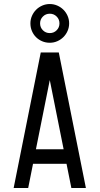

<svg xmlns="http://www.w3.org/2000/svg" viewBox="-20 -948 502 968"><path d="M48.8 0 185.5 -683.6H276.4L413.1 0H339.8L315.4 -122.1H146.5L122.1 0ZM328.6 -830.1Q328.6 -810.1 320.8 -792.2Q313 -774.4 299.8 -761.2Q286.6 -748 268.8 -740.2Q251 -732.4 231 -732.4Q210.4 -732.4 192.6 -740Q174.8 -747.6 161.6 -760.7Q148.4 -773.9 140.9 -791.7Q133.3 -809.6 133.3 -830.1Q133.3 -850.1 141.1 -867.9Q148.9 -885.7 162.1 -898.9Q175.3 -912.1 193.1 -919.9Q210.9 -927.7 231 -927.7Q251 -927.7 268.8 -919.9Q286.6 -912.1 299.8 -898.9Q313 -885.7 320.8 -867.9Q328.6 -850.1 328.6 -830.1ZM161.1 -195.3H300.8L231 -544.4ZM231 -878.9Q210.4 -878.9 196.3 -864.7Q182.1 -850.6 182.1 -830.1Q182.1 -809.6 196.3 -795.4Q210.4 -781.2 231 -781.2Q251.5 -781.2 265.6 -795.4Q279.8 -809.6 279.8 -830.1Q279.8 -850.6 265.6 -864.7Q251.5 -878.9 231 -878.9Z"/></svg>

Font: Saniretro
Style: Regular
Weight: 400
Designer: Jayvee D. Enaguas (Grand Chaos)
Version: Version 1.0 - 6/10/2013